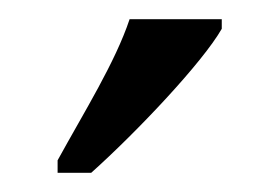

<svg xmlns="http://www.w3.org/2000/svg" viewBox="-20 -786 291 200"><path d="M40 -619V-606H75C123 -649 191 -721 211 -756V-766H115C100 -721 68 -670 40 -619Z"/></svg>

Font: Noto Serif Ethiopic XCn
Style: Regular
Weight: 400
Width: 2
Designer: Monotype Design Team
Foundry: Monotype Imaging Inc.
Version: Version 2.102